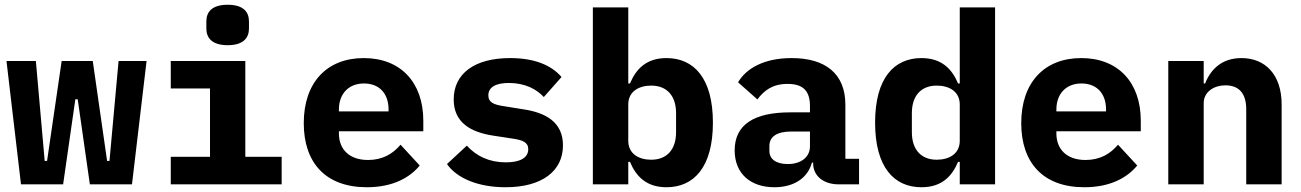

<svg xmlns="http://www.w3.org/2000/svg" viewBox="-20 -771 5441 803"><path d="M67.8 0H244L295.1 -355.8H305L355.8 0H532L593 -516H475.9L437.9 -98H427.9L367.9 -516H237.9L176.8 -98H166.9L130 -516H7.1Z M932.2 -582C998.2 -582 1021.3 -612.9 1021.3 -652V-681.1C1021.3 -720.9 998.2 -751.1 932.2 -751.1C866.1 -751.1 843 -720.9 843 -681.1V-652C843 -612.9 866.1 -582 932.2 -582ZM694.2 0H1158V-115.1H1006V-516H694.2V-400.9H858.3V-115.1H694.2Z M1514.2 12.1C1625.4 12.1 1695.3 -29.8 1735.4 -78.8L1655.2 -165.8C1623.2 -127.8 1580.3 -101.9 1519.2 -101.9C1440.3 -101.9 1397.4 -147 1397.4 -213.1V-221.9H1750.4V-266C1750.4 -426.8 1655.2 -528.1 1501.4 -528.1C1346.2 -528.1 1250.4 -425.1 1250.4 -256C1250.4 -90.9 1341.3 12.1 1514.2 12.1ZM1397.4 -305V-312.9C1397.4 -378.9 1438.2 -421.9 1502.1 -421.9C1566.4 -421.9 1605.1 -380 1605.1 -312.9V-305Z M2094.5 12.1C2247.5 12.1 2334.5 -56.1 2334.5 -163C2334.5 -261 2261.4 -300.1 2168.3 -313.9L2086.3 -327.1C2046.5 -333.1 2022.4 -342 2022.4 -372.2C2022.4 -405.9 2052.6 -424 2108.3 -424C2175.4 -424 2224.4 -398.1 2254.3 -365.1L2328.5 -448.9C2285.5 -498.9 2214.5 -528.1 2113.3 -528.1C1964.5 -528.1 1877.5 -463.1 1877.5 -355.1C1877.5 -257.1 1950.3 -218 2042.3 -203.8L2125.4 -191.1C2165.5 -185 2189.3 -176.1 2189.3 -147C2189.3 -110.1 2153.4 -92 2095.5 -92C2026.3 -92 1972.3 -117.9 1932.5 -161.9L1849.4 -84.9C1891.3 -24.9 1980.5 12.1 2094.5 12.1Z M2459.5 0H2607.6V-94.1H2614.7C2640.6 -32 2684.7 12.1 2767.4 12.1C2881.4 12.1 2961.6 -71 2961.6 -258.2C2961.6 -445 2881.4 -528.1 2767.4 -528.1C2684.7 -528.1 2640.6 -484 2614.7 -421.9H2607.6V-740.1H2459.5ZM2607.6 -182.2V-334.2C2607.6 -388.1 2651.6 -413 2703.5 -413C2769.5 -413 2807.5 -370 2807.5 -297.9V-218C2807.5 -146 2769.5 -103 2703.5 -103C2651.6 -103 2607.6 -127.8 2607.6 -182.2Z M3487.6 0H3572.8V-106.9H3515.6V-333.1C3515.6 -463.1 3431.8 -528.1 3290.8 -528.1C3175.8 -528.1 3100.9 -485.1 3066.8 -426.8L3147.7 -355.1C3175.8 -393.1 3211.6 -420.1 3273.8 -420.1C3341.6 -420.1 3367.5 -388.1 3367.5 -327.1V-301.1H3284.8C3133.9 -301.1 3052.6 -250 3052.6 -142C3052.6 -45.1 3118.6 12.1 3218.7 12.1C3297.6 12.1 3357.6 -24.1 3375.7 -90.9H3380.7V-89.1C3380.7 -32 3427.6 0 3487.6 0ZM3197.8 -139.9V-160.2C3197.8 -199.9 3229.8 -220.9 3288.7 -220.9H3367.5V-159.1C3367.5 -111.2 3326.7 -84.9 3274.9 -84.9C3227.6 -84.9 3197.8 -104 3197.8 -139.9Z M3994 0H4141.7V-740.1H3994V-421.9H3986.9C3960.9 -484 3916.9 -528.1 3833.8 -528.1C3719.8 -528.1 3639.9 -445 3639.9 -258.2C3639.9 -71 3719.8 12.1 3833.8 12.1C3916.9 12.1 3960.9 -32 3986.9 -94.1H3994ZM3793.7 -218V-297.9C3793.7 -370 3831.7 -413 3897.7 -413C3949.9 -413 3994 -388.1 3994 -334.2V-182.2C3994 -127.8 3949.9 -103 3897.7 -103C3831.7 -103 3793.7 -146 3793.7 -218Z M4514.9 12.1C4626.1 12.1 4696 -29.8 4736.2 -78.8L4655.9 -165.8C4623.9 -127.8 4581 -101.9 4519.9 -101.9C4441.1 -101.9 4398.1 -147 4398.1 -213.1V-221.9H4751.1V-266C4751.1 -426.8 4655.9 -528.1 4502.1 -528.1C4346.9 -528.1 4251.1 -425.1 4251.1 -256C4251.1 -90.9 4342 12.1 4514.9 12.1ZM4398.1 -305V-312.9C4398.1 -378.9 4438.9 -421.9 4502.8 -421.9C4567.1 -421.9 4605.8 -380 4605.8 -312.9V-305Z M5014.2 0V-339.1C5014.2 -388.8 5059.3 -414.1 5105.1 -414.1C5163 -414.1 5192.1 -378.9 5192.1 -313.9V0H5340.2V-334.2C5340.2 -459.2 5271.3 -528.1 5172.2 -528.1C5089.1 -528.1 5043 -480.1 5020.2 -421.9H5014.2V-516H4866.1V0Z"/></svg>

Font: Margiela Mono Bold
Style: Regular
Weight: 700
Designer: Mike Abbink, Paul van der Laan, Pieter van Rosmalen
Foundry: Bold Monday
Version: Version 2.003 2021